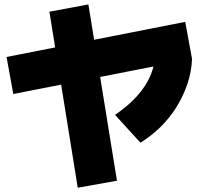

<svg xmlns="http://www.w3.org/2000/svg" viewBox="-20 -827 920 881"><path d="M41.1 -395.6 10 -565.6 830 -726.7 861.1 -556.7ZM336.7 34.4 206.7 -773.3 385.6 -806.7 516.7 2.2ZM507.8 -300Q552.2 -330 586.1 -362.8Q620 -395.6 643.3 -430.6Q666.7 -465.6 678.9 -503.3Q691.1 -541.1 691.1 -578.9L861.1 -556.7Q858.9 -498.9 840.6 -443.9Q822.2 -388.9 791.7 -338.9Q761.1 -288.9 719.4 -247.2Q677.8 -205.6 624.4 -172.2Z"/></svg>

Font: Paperlogy 9 Black
Style: Regular
Weight: 900
Designer: redesigned by Lee Juim, glyphs from Gmarket Sans & Montserrat
Foundry: PT&
Version: Version 1.001